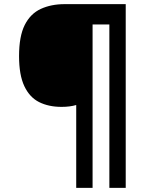

<svg xmlns="http://www.w3.org/2000/svg" viewBox="-20 -780 695 927"><path d="M348 127V-273Q318 -264 277 -264Q215 -264 169 -287Q123 -310 97.5 -364Q72 -418 72 -509Q72 -605 99.5 -659.5Q127 -714 177 -737Q227 -760 292 -760H587V127H508V-662H427V127Z"/></svg>

Font: Noto IKEA Latin
Style: Bold Italic
Weight: 700
Italic angle: -12°
Designer: Monotype Design Team
Foundry: Monotype Imaging Inc.
Version: Version 1.0